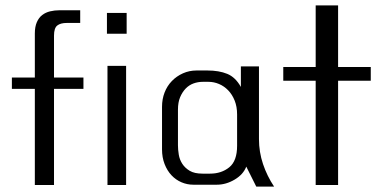

<svg xmlns="http://www.w3.org/2000/svg" viewBox="-20 -661 1420 711"><path d="M24 -374H109V-537Q109 -562 116.5 -579Q124 -596 136.5 -605.5Q149 -615 165.5 -619Q182 -623 200 -623H277V-576H227Q204 -576 192 -566.5Q180 -557 180 -529V-374H289V-332H180V24H109V-332H24Z M376 -613H449V-536H376ZM378 -417H447V24H378Z M580 -265Q580 -294 589.5 -318.5Q599 -343 616.5 -361Q634 -379 657.5 -389.5Q681 -400 708 -400H748Q791 -400 821.5 -387.5Q852 -375 872 -339V-415H939V-146Q939 -98 954 -53.5Q969 -9 995 30H929L892 -44Q881 -15 849 4Q817 23 783 23H696Q673 23 652 14Q631 5 615 -12Q599 -29 589.5 -53.5Q580 -78 580 -108ZM639 -123Q639 -107 642 -88.5Q645 -70 655 -54.5Q665 -39 682.5 -28.5Q700 -18 730 -18H758Q800 -18 829 -41.5Q858 -65 858 -121V-237Q858 -266 849 -288.5Q840 -311 825 -326.5Q810 -342 791 -350Q772 -358 752 -358H731Q713 -358 696.5 -352Q680 -346 667.5 -333Q655 -320 647 -301Q639 -282 639 -255Z M1029 -413H1149V-641H1232V-413H1353V-362H1232V24H1149V-362H1029Z"/></svg>

Font: BM HANNA Air
Style: Regular
Weight: 400
Designer: Woowa Brothers : Cheoljun Lim; Soyoung Lee; Taehyun Cha; Byungsun Park; Minjin Kim; Hyesun Chae; Myungsoo Han; Bongjin K
Foundry: Sandoll Communications Inc.
Version: Version 1.000;PS 1;hotconv 16.6.51;makeotf.lib2.5.65220